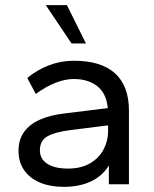

<svg xmlns="http://www.w3.org/2000/svg" viewBox="-20 -716 600 746"><path d="M229 10Q175 10 135.5 -6.5Q96 -23 74 -54.5Q52 -86 52 -130Q52 -174 74 -204Q96 -234 136 -251.5Q176 -269 229 -275L399 -296Q393 -354 357.5 -381.5Q322 -409 267 -409Q233 -409 196 -394.5Q159 -380 119 -351L86 -413Q123 -444 169.5 -462Q216 -480 267 -480Q373 -480 427 -431Q481 -382 481 -286V0H403V-73Q377 -31 332 -10.5Q287 10 229 10ZM244 -61Q295 -61 330 -81.5Q365 -102 382.5 -135.5Q400 -169 400 -206V-229L250 -210Q194 -203 164.5 -186.5Q135 -170 135 -132Q135 -98 164 -79.5Q193 -61 244 -61ZM258 -547 158 -696H240L314 -547Z"/></svg>

Font: Gantari
Style: Regular
Weight: 400
Designer: Anugrah Pasau
Foundry: Lafontype
Version: Version 1.000; ttfautohint (v1.8.3)